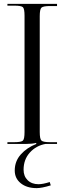

<svg xmlns="http://www.w3.org/2000/svg" viewBox="-20 -739 330 986"><path d="M235.4 195.8 240.7 212.9Q194.3 227.1 168.5 227.1Q117.7 227.1 86.7 202.1Q55.7 177.2 55.7 136.7Q55.7 88.9 86.9 54Q118.2 19 167 0L165 -4.9Q144.5 0 116.2 0H18.1V-8.8H53.2Q89.4 -8.8 97.7 -17.1Q106 -25.4 106 -61V-658.2Q106 -693.8 97.7 -701.9Q89.4 -710 53.2 -710H18.1V-719.2H272.9V-708H237.8Q201.7 -708 192.9 -699.7Q184.1 -691.4 184.1 -655.8V-61Q184.1 -25.4 192.9 -17.1Q201.7 -8.8 237.8 -8.8H272.9V0H214.4Q165.5 8.8 133.3 44.4Q101.1 80.1 101.1 132.8Q101.1 166 122.1 186.5Q143.1 207 177.7 207Q200.2 207 235.4 195.8Z"/></svg>

Font: FoglihtenNo07calt
Style: Regular
Weight: 500
Designer: gluk (gluksza@wp.pl)
Foundry: gluk (gluksza@wp.pl)
Version: Version 0.844